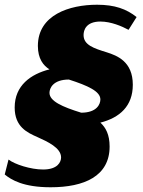

<svg xmlns="http://www.w3.org/2000/svg" viewBox="-38 -665 602 811"><path d="M539 -593C496 -627 447 -645 372 -645C255 -645 122 -602 122 -471C122 -417 145 -388 171 -372C92 -352 24 -304 24 -211C24 -129 77 -105 120 -86C162 -67 220 -41 220 0C220 19 206 51 144 51C91 51 24 29 -2 9L-18 72C10 95 61 126 176 126C318 126 425 79 425 -46C425 -96 409 -126 386 -147C468 -168 523 -217 523 -307C523 -405 457 -430 413 -444C358 -461 315 -475 315 -517C315 -537 325 -574 386 -574C431 -574 477 -554 505 -539ZM305 -189C224 -214 171 -238 171 -273C171 -292 186 -329 253 -329C334 -303 386 -279 386 -245C386 -226 372 -189 305 -189Z"/></svg>

Font: Racing Sans One
Style: Regular
Weight: 400
Designer: Pablo Impallari, Rodrigo Fuenzalida
Foundry: Pablo Impallari, Rodrigo Fuenzalida
Version: Version 1.001